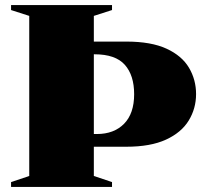

<svg xmlns="http://www.w3.org/2000/svg" viewBox="-20 -735 815 755"><path d="M420.5 -19V0H23.5V-19L95 -43V-672.5L23.5 -695.5V-715H420.5V-695.5L349 -672.5V-571.5H476.5Q574.5 -571.5 635 -543.5Q695.5 -515.5 723.2 -468.5Q751 -421.5 751 -365Q751 -308.5 722.2 -261.2Q693.5 -214 632.8 -186Q572 -158 476.5 -158H349V-43ZM507.5 -364.5Q507.5 -439 470.8 -480.2Q434 -521.5 352 -521.5H349V-208H361Q428 -208 467.8 -248.2Q507.5 -288.5 507.5 -364.5Z"/></svg>

Font: Newsreader 72pt ExtraBold
Style: Regular
Weight: 800
Designer: Hugues Gentile
Foundry: Production Type
Version: Version 1.003; ttfautohint (v1.8.3)